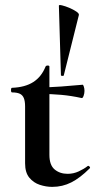

<svg xmlns="http://www.w3.org/2000/svg" viewBox="-20 -718 376 750"><path d="M184 12Q160 12 135.5 4Q111 -4 94.5 -24Q78 -44 78 -80V-302Q78 -323 73 -335Q68 -347 57 -352Q46 -357 27 -357Q23 -357 23 -366Q23 -375 27 -375Q78 -377 110 -397.5Q142 -418 158 -458Q160 -462 166.5 -462Q173 -462 173 -458V-113Q173 -73 193.5 -56Q214 -39 244 -39Q267 -39 287.5 -48.5Q308 -58 322 -69Q325 -72 329.5 -67.5Q334 -63 330 -60Q293 -23 258.5 -5.5Q224 12 184 12ZM299 -335Q258 -344 219.5 -347.5Q181 -351 138 -351V-377Q179 -377 218.5 -380Q258 -383 303 -387Q305 -387 307.5 -379.5Q310 -372 310 -363Q310 -353 306.5 -343.5Q303 -334 299 -335ZM210 -696Q210 -700 222.5 -697Q235 -694 250.5 -687.5Q266 -681 278 -673Q290 -665 288 -659L229 -423Q228 -421 223 -421.5Q218 -422 218 -424Z"/></svg>

Font: Cormorant Light
Style: Bold
Weight: 700
Version: Version 4.000